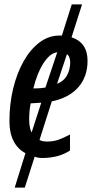

<svg xmlns="http://www.w3.org/2000/svg" viewBox="-20 -710 433 875"><path d="M96 -12Q61 -30 42 -67Q23 -104 23 -157Q23 -236 40 -306.5Q57 -377 88 -431.5Q119 -486 160.5 -517Q202 -548 251 -548Q259 -548 262 -548L307 -690H354L306 -540Q379 -516 379 -433Q379 -360 336.5 -312Q294 -264 216 -248L160 -72Q173 -65 194 -65Q222 -65 244.5 -72.5Q267 -80 299 -97V-24Q269 -5 237.5 2.5Q206 10 174 10Q152 10 138 4L93 145H47ZM137 -307Q150 -307 163 -308Q176 -309 187 -311L241 -472Q208 -468 178.5 -422.5Q149 -377 132 -307ZM240 -328Q272 -341 286 -367.5Q300 -394 300 -427Q300 -438 296 -448.5Q292 -459 285 -463ZM124 -106 168 -242 120 -239Q116 -221 114.5 -203Q113 -185 113 -167Q113 -128 124 -106Z"/></svg>

Font: Noto Sans ExtraCondensed Medium
Style: Italic
Weight: 500
Width: 2
Italic angle: -12°
Designer: Monotype Design Team
Foundry: Monotype Imaging Inc.
Version: Version 2.013; ttfautohint (v1.8.4.7-5d5b)